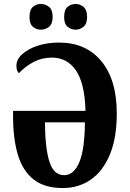

<svg xmlns="http://www.w3.org/2000/svg" viewBox="-20 -940 655 970"><path d="M297 10Q204 10 149 -34Q94 -78 70 -159Q46 -240 46 -353V-380H412Q408 -520 363.5 -584.5Q319 -649 242 -649Q192 -649 150 -627Q108 -605 75 -570Q70 -576 66.5 -584.5Q63 -593 63 -608Q63 -640 92.5 -666.5Q122 -693 170.5 -709Q219 -725 278 -725Q414 -725 492 -631Q570 -537 570 -367Q570 -243 535 -159Q500 -75 438.5 -32.5Q377 10 297 10ZM304 -55Q353 -55 380.5 -120Q408 -185 409 -322H207Q208 -192 229.5 -123.5Q251 -55 304 -55ZM363 -790Q339 -790 321.5 -804.5Q304 -819 304 -854Q304 -891 321.5 -905.5Q339 -920 363 -920Q383 -920 401.5 -905.5Q420 -891 420 -854Q420 -819 401.5 -804.5Q383 -790 363 -790ZM186 -790Q164 -790 146.5 -804.5Q129 -819 129 -854Q129 -891 146.5 -905.5Q164 -920 186 -920Q209 -920 227.5 -905.5Q246 -891 246 -854Q246 -819 227.5 -804.5Q209 -790 186 -790Z"/></svg>

Font: Noto Serif ExtraCondensed ExtraBold
Style: Regular
Weight: 800
Width: 2
Designer: Monotype Design Team
Foundry: Monotype Imaging Inc.
Version: Version 2.013; ttfautohint (v1.8.4.7-5d5b)